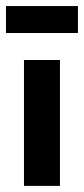

<svg xmlns="http://www.w3.org/2000/svg" viewBox="-49 -608 275 628"><path d="M58.8 -411.8H88.2V-382.4H58.8ZM58.8 -382.4H88.2V-352.9H58.8ZM58.8 -352.9H88.2V-323.5H58.8ZM58.8 -323.5H88.2V-294.1H58.8ZM58.8 -294.1H88.2V-264.7H58.8ZM29.4 -294.1H58.8V-264.7H29.4ZM29.4 -323.5H58.8V-294.1H29.4ZM29.4 -352.9H58.8V-323.5H29.4ZM29.4 -382.4H58.8V-352.9H29.4ZM29.4 -411.8H58.8V-382.4H29.4ZM29.4 -117.6H58.8V-88.2H29.4ZM29.4 -147.1H58.8V-117.6H29.4ZM29.4 -176.5H58.8V-147.1H29.4ZM29.4 -205.9H58.8V-176.5H29.4ZM58.8 -235.3H88.2V-205.9H58.8ZM58.8 -264.7H88.2V-235.3H58.8ZM29.4 -264.7H58.8V-235.3H29.4ZM29.4 -235.3H58.8V-205.9H29.4ZM29.4 -88.2H58.8V-58.8H29.4ZM29.4 -58.8H58.8V-29.4H29.4ZM29.4 -29.4H58.8V0H29.4ZM117.6 -411.8H147.1V-382.4H117.6ZM117.6 -382.4H147.1V-352.9H117.6ZM117.6 -352.9H147.1V-323.5H117.6ZM117.6 -323.5H147.1V-294.1H117.6ZM117.6 -294.1H147.1V-264.7H117.6ZM117.6 -264.7H147.1V-235.3H117.6ZM117.6 -235.3H147.1V-205.9H117.6ZM117.6 -205.9H147.1V-176.5H117.6ZM117.6 -176.5H147.1V-147.1H117.6ZM117.6 -147.1H147.1V-117.6H117.6ZM117.6 -117.6H147.1V-88.2H117.6ZM117.6 -88.2H147.1V-58.8H117.6ZM117.6 -58.8H147.1V-29.4H117.6ZM117.6 -29.4H147.1V0H117.6ZM88.2 -29.4H117.6V0H88.2ZM58.8 -29.4H88.2V0H58.8ZM58.8 -58.8H88.2V-29.4H58.8ZM88.2 -58.8H117.6V-29.4H88.2ZM88.2 -88.2H117.6V-58.8H88.2ZM58.8 -117.6H88.2V-88.2H58.8ZM58.8 -147.1H88.2V-117.6H58.8ZM58.8 -176.5H88.2V-147.1H58.8ZM88.2 -176.5H117.6V-147.1H88.2ZM88.2 -147.1H117.6V-117.6H88.2ZM88.2 -117.6H117.6V-88.2H88.2ZM58.8 -88.2H88.2V-58.8H58.8ZM88.2 -205.9H117.6V-176.5H88.2ZM88.2 -235.3H117.6V-205.9H88.2ZM88.2 -264.7H117.6V-235.3H88.2ZM58.8 -205.9H88.2V-176.5H58.8ZM88.2 -294.1H117.6V-264.7H88.2ZM88.2 -323.5H117.6V-294.1H88.2ZM88.2 -352.9H117.6V-323.5H88.2ZM88.2 -382.4H117.6V-352.9H88.2ZM88.2 -411.8H117.6V-382.4H88.2ZM88.2 -558.8H117.6V-529.4H88.2ZM58.8 -529.4H88.2V-500H58.8ZM58.8 -588.2H88.2V-558.8H58.8ZM29.4 -558.8H58.8V-529.4H29.4ZM58.8 -558.8H88.2V-529.4H58.8ZM88.2 -588.2H117.6V-558.8H88.2ZM29.4 -588.2H58.8V-558.8H29.4ZM29.4 -529.4H58.8V-500H29.4ZM88.2 -529.4H117.6V-500H88.2ZM117.6 -588.2H147.1V-558.8H117.6ZM147.1 -588.2H176.5V-558.8H147.1ZM147.1 -558.8H176.5V-529.4H147.1ZM147.1 -529.4H176.5V-500H147.1ZM117.6 -529.4H147.1V-500H117.6ZM117.6 -558.8H147.1V-529.4H117.6ZM176.5 -588.2H205.9V-558.8H176.5ZM176.5 -558.8H205.9V-529.4H176.5ZM176.5 -529.4H205.9V-500H176.5ZM0 -588.2H29.4V-558.8H0ZM0 -558.8H29.4V-529.4H0ZM0 -529.4H29.4V-500H0ZM-29.4 -529.4H0V-500H-29.4ZM-29.4 -558.8H0V-529.4H-29.4ZM-29.4 -588.2H0V-558.8H-29.4Z"/></svg>

Font: Jersey 20
Style: Regular
Weight: 400
Designer: Sarah Cadigan-Fried
Version: Version 1.000; ttfautohint (v1.8.4.7-5d5b)